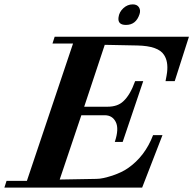

<svg xmlns="http://www.w3.org/2000/svg" viewBox="-84 -858 884 878"><path d="M780 -690 715 -487H673Q676 -501 677.5 -511Q679 -521 680 -527Q686 -577 666 -607Q640 -648 544 -650L395 -653L301 -370H408Q454 -370 480 -395Q511 -423 534 -487H571L477 -209H441Q461 -269 445.5 -300Q430 -331 395 -331H288L189 -37L357 -40Q372 -40 390 -44Q408 -48 430 -55Q474 -70 501 -89Q579 -143 616 -240H659L566 0H-64L-54 -31H39L250 -659H156L166 -690ZM554 -793Q538 -744 492 -744Q453 -744 458 -779Q461 -803 480 -820.5Q499 -838 523 -838Q543 -838 551.5 -824.5Q560 -811 554 -793Z"/></svg>

Font: DG Didot
Style: Bold Italic
Weight: 700
Designer: David Gatwood, Takis Katsoulidis, and George D. Matthiopoulos
Foundry: David Gatwood
Version: Version 1.0